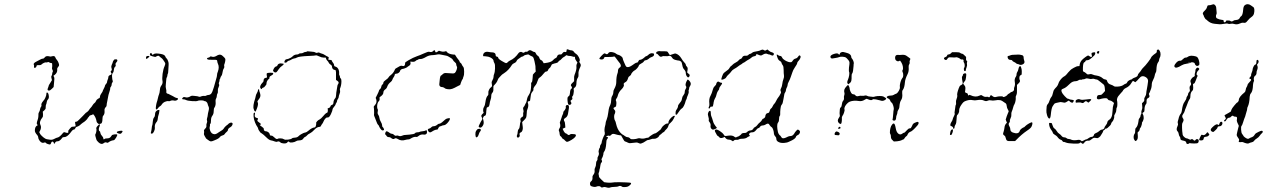

<svg xmlns="http://www.w3.org/2000/svg" viewBox="-20 -682 6071 920"><path d="M546 -53Q552 -55 559 -55.5Q566 -56 567 -54Q568 -52 565.5 -48.5Q563 -45 560 -42Q554 -39 542 -45Q539 -46 540 -49Q541 -52 546 -53ZM528 -397Q532 -398 537 -398Q542 -397 542.5 -393Q543 -389 537.5 -383Q532 -377 534 -371.5Q536 -366 531 -361.5Q526 -357 525.5 -347Q525 -337 520.5 -332.5Q516 -328 517 -313.5Q518 -299 520 -295Q522 -291 518.5 -287Q515 -283 515 -277Q515 -271 511 -266Q507 -261 508 -258.5Q509 -256 504 -241Q499 -226 498 -218Q497 -210 494 -197Q491 -184 491 -178.5Q491 -173 488 -170Q479 -162 481 -150Q482 -136 475 -128Q471 -124 471 -113Q471 -89 461 -89Q453 -89 458 -84Q460 -81 456 -74Q453 -67 453.5 -60.5Q454 -54 458 -53Q460 -52 461 -45Q462 -38 468.5 -31Q475 -24 475 -20Q475 -11 481 -16Q484 -19 494 -19Q504 -19 509.5 -25Q515 -31 515 -32Q515 -36 527.5 -38Q540 -40 542 -36Q543 -34 536 -22Q529 -10 524 -10Q510 -8 500 0Q496 3 493 2Q485 -3 477 4Q466 13 452 0Q443 -8 441.5 -14.5Q440 -21 437.5 -28.5Q435 -36 437.5 -39.5Q440 -43 441.5 -52Q443 -61 442 -64Q439 -69 447 -78L455 -86L449 -91Q443 -95 442 -104Q439 -119 430 -131Q427 -136 424 -133.5Q421 -131 415 -130Q409 -129 407 -124.5Q405 -120 403.5 -120Q402 -120 400 -115Q398 -111 390.5 -104Q383 -97 377 -94Q372 -91 368 -87Q360 -78 347 -74Q344 -74 341 -67.5Q338 -61 333.5 -61Q329 -61 323 -53Q307 -31 296 -27Q293 -25 286.5 -25Q280 -25 278 -21.5Q276 -18 269.5 -11.5Q263 -5 256 -5Q246 -5 243 4Q242 7 240 6.5Q238 6 238 3.5Q238 1 235 -2Q232 -5 229 -3Q226 -1 225 3Q223 9 220.5 10Q218 11 212 9Q203 7 200 3Q197 -1 192 1Q182 6 172 -5Q163 -16 163 -25Q163 -28 159 -34Q147 -47 147 -56Q147 -74 157 -80L161 -82L158 -86Q155 -89 157 -97Q164 -115 164 -128Q163 -138 167 -144.5Q171 -151 172 -158.5Q173 -166 176.5 -170Q180 -174 178.5 -179Q177 -184 182 -191.5Q187 -199 190 -202Q193 -204 197.5 -214.5Q202 -225 202 -230Q202 -244 210 -236Q213 -232 214 -221.5Q215 -211 210 -206Q205 -201 204 -193Q203 -185 201 -181.5Q199 -178 199 -169Q199 -162 198 -160Q197 -158 192 -153L185 -147L186 -135Q187 -123 183 -119Q166 -98 174 -83Q180 -70 171 -54L168 -49L173 -39Q179 -31 188.5 -23.5Q198 -16 204 -15Q210 -14 220 -12.5Q230 -11 240 -16.5Q250 -22 256 -23Q266 -25 282 -45Q286 -50 291 -48Q304 -43 307 -47Q309 -49 307 -52Q305 -55 315 -66Q320 -72 322.5 -73.5Q325 -75 331 -75Q341 -76 342 -77Q343 -78 341 -87Q339 -95 340 -97Q341 -99 346 -99Q350 -99 358 -107.5Q366 -116 377.5 -127Q389 -138 389 -139Q389 -140 396 -144.5Q403 -149 406.5 -155Q410 -161 414.5 -165.5Q419 -170 423.5 -177.5Q428 -185 433 -188.5Q438 -192 440 -198Q442 -204 450 -209Q457 -212 458 -213.5Q459 -215 459 -219Q459 -225 465.5 -234Q472 -243 472 -245Q472 -247 477.5 -257.5Q483 -268 483 -271Q483 -274 488 -279.5Q493 -285 493 -289Q493 -293 496 -300Q499 -307 499 -311Q499 -319 507 -322Q519 -326 513 -332Q511 -335 510.5 -338.5Q510 -342 513 -343Q518 -345 514 -357Q512 -365 516 -373Q520 -381 520 -383Q520 -385 521.5 -388Q523 -391 525 -393.5Q527 -396 528 -397ZM228 -412Q243 -417 246 -405Q248 -400 252.5 -395Q257 -390 260.5 -381Q264 -372 263 -368.5Q262 -365 257.5 -360Q253 -355 254 -349Q256 -335 243 -324L236 -319L239 -313Q242 -308 239 -286L237 -265L228 -256Q220 -248 215 -248Q204 -248 210 -261Q213 -268 213 -270.5Q213 -273 221 -285L229 -298L227 -306Q224 -314 227 -318.5Q230 -323 230 -328Q230 -333 232.5 -337.5Q235 -342 231.5 -347Q228 -352 229.5 -358.5Q231 -365 230 -373Q230 -378 229 -379Q228 -380 224 -380Q218 -381 215.5 -383.5Q213 -386 208 -384Q203 -382 201 -383Q198 -384 191 -381Q184 -378 180 -374Q175 -369 166 -370Q159 -370 157.5 -369.5Q156 -369 155 -366Q155 -362 151.5 -359Q148 -356 145 -357Q142 -358 143 -363.5Q144 -369 142 -372.5Q140 -376 144 -380Q148 -384 154.5 -387Q161 -390 170.5 -395.5Q180 -401 185 -401Q190 -401 194.5 -407Q199 -413 206.5 -413Q214 -413 218 -411.5Q222 -410 228 -412Z M739 -155H744L743 -146Q742 -137 739.5 -130.5Q737 -124 736 -113Q735 -102 729 -96Q720 -85 722 -70Q723 -64 718.5 -53.5Q714 -43 709 -42Q704 -41 703 -43Q702 -45 704 -51Q706 -58 707 -68.5Q708 -79 709.5 -81.5Q711 -84 712 -98.5Q713 -113 718 -119Q723 -125 723 -134.5Q723 -144 728.5 -149.5Q734 -155 739 -155ZM682 -412Q684 -414 690 -414Q696 -414 696 -412Q696 -410 690 -405Q684 -400 682 -400Q678 -400 680 -409Q681 -411 682 -412ZM1027 -419Q1038 -423 1048 -413Q1057 -405 1059 -401Q1061 -397 1059 -388Q1057 -378 1055 -374Q1053 -370 1054.5 -365Q1056 -360 1053 -355Q1048 -349 1045 -329Q1044 -322 1040.5 -318Q1037 -314 1036 -309Q1035 -304 1033.5 -303Q1032 -302 1032 -297Q1032 -292 1029.5 -287.5Q1027 -283 1029.5 -278Q1032 -273 1027.5 -264.5Q1023 -256 1024 -247Q1025 -238 1022 -233.5Q1019 -229 1019 -222.5Q1019 -216 1015.5 -210Q1012 -204 1013 -196Q1015 -178 1008 -167Q1004 -163 1004 -149.5Q1004 -136 997.5 -127.5Q991 -119 991 -105.5Q991 -92 988 -89Q985 -86 986 -84Q987 -82 985 -74.5Q983 -67 987 -56Q993 -40 1007 -39Q1015 -38 1028 -48Q1034 -52 1041.5 -56.5Q1049 -61 1052 -66Q1054 -70 1060.5 -76.5Q1067 -83 1068 -83Q1070 -83 1075 -89Q1081 -94 1086.5 -94.5Q1092 -95 1094 -91.5Q1096 -88 1092.5 -81.5Q1089 -75 1083 -72Q1072 -66 1072 -58Q1072 -55 1065.5 -49.5Q1059 -44 1056.5 -39.5Q1054 -35 1046 -33Q1038 -31 1034 -26Q1030 -18 1006 -9Q995 -4 990 -4.5Q985 -5 976 -12Q966 -19 966 -20.5Q966 -22 961 -29.5Q956 -37 957.5 -43.5Q959 -50 957.5 -54.5Q956 -59 963 -65.5Q970 -72 969 -79Q968 -86 971 -92.5Q974 -99 972 -104Q970 -109 972.5 -116.5Q975 -124 975.5 -131Q976 -138 979.5 -151Q983 -164 979.5 -171Q976 -178 975 -184Q974 -189 970 -193Q966 -197 963 -197Q960 -197 957 -199Q955 -201 943 -201Q931 -201 928 -199Q923 -196 900.5 -197.5Q878 -199 871 -203Q865 -206 859 -206Q848 -206 856 -214Q860 -219 868 -216Q880 -212 895 -222Q899 -224 906.5 -223Q914 -222 920.5 -221.5Q927 -221 932 -219Q937 -217 941 -219Q952 -224 963 -222Q965 -222 969.5 -224.5Q974 -227 979.5 -227Q985 -227 991 -232Q998 -240 1005 -265Q1010 -285 1015 -300.5Q1020 -316 1020 -323Q1020 -330 1024 -339Q1032 -361 1024 -377Q1021 -384 1021 -388.5Q1021 -393 1018 -394.5Q1015 -396 996.5 -395.5Q978 -395 974 -398Q970 -401 973 -403.5Q976 -406 979.5 -406Q983 -406 985.5 -409.5Q988 -413 994 -411Q1003 -407 1015 -413Q1023 -418 1027 -419ZM699 -424Q701 -429 703.5 -428.5Q706 -428 707.5 -424Q709 -420 710.5 -419.5Q712 -419 717 -423Q724 -428 748 -424Q768 -421 772 -412Q773 -407 777.5 -403Q782 -399 785.5 -389.5Q789 -380 788 -371Q787 -362 786.5 -346.5Q786 -331 784 -328Q782 -325 782 -320.5Q782 -316 779.5 -312Q777 -308 776.5 -298.5Q776 -289 774.5 -277Q773 -265 775.5 -256.5Q778 -248 777 -243Q776 -240 778 -236.5Q780 -233 784 -233Q786 -233 795 -228Q804 -223 808 -221.5Q812 -220 815 -217.5Q818 -215 825 -213Q838 -211 830.5 -204Q823 -197 809 -201Q804 -202 797 -199Q790 -196 789 -197Q786 -199 777 -196.5Q768 -194 763 -190Q757 -185 754.5 -180.5Q752 -176 747.5 -173.5Q743 -171 738 -165Q730 -153 727 -160Q726 -163 727.5 -174Q729 -185 731 -191Q734 -199 736.5 -211Q739 -223 742 -230Q745 -237 746 -250Q747 -263 750 -267Q753 -271 756.5 -277.5Q760 -284 759 -292Q756 -305 759 -328Q762 -351 769 -366Q772 -374 772 -377Q772 -380 768 -386Q763 -393 760.5 -397Q758 -401 751.5 -405.5Q745 -410 743 -413Q739 -417 730 -412L724 -409L711 -412Q701 -415 699 -417Q697 -419 699 -424Z M1217 -253Q1219 -255 1220.5 -254Q1222 -253 1222 -250Q1222 -246 1224 -241.5Q1226 -237 1227.5 -228.5Q1229 -220 1223.5 -211Q1218 -202 1215 -199Q1212 -196 1215 -191Q1219 -183 1211 -162Q1206 -147 1203 -147Q1202 -147 1201 -149Q1198 -151 1196 -159Q1190 -173 1203 -211Q1206 -221 1206 -224Q1206 -227 1211 -236Q1216 -245 1216 -248.5Q1216 -252 1217 -253ZM1289 -331Q1291 -326 1280 -320Q1270 -315 1271 -309Q1272 -306 1269 -304Q1265 -302 1261 -295.5Q1257 -289 1257 -283Q1257 -277 1255.5 -276Q1254 -275 1250 -269Q1246 -263 1241 -262Q1236 -261 1235 -257Q1234 -253 1230 -257Q1222 -264 1232 -279Q1238 -287 1240.5 -289Q1243 -291 1243 -296Q1243 -307 1253 -309Q1258 -309 1259 -311Q1260 -313 1258 -322Q1257 -329 1259 -331Q1261 -333 1274.5 -333.5Q1288 -334 1289 -331ZM1336 -377Q1343 -377 1336 -370L1331 -366Q1324 -362 1316 -351Q1308 -339 1305 -336.5Q1302 -334 1297 -335Q1292 -337 1289.5 -341Q1287 -345 1291 -351Q1296 -362 1304 -364Q1308 -364 1309.5 -369Q1311 -374 1316.5 -376.5Q1322 -379 1327.5 -378Q1333 -377 1336 -377ZM1560 -395Q1571 -395 1571 -389Q1571 -387 1576 -381Q1581 -375 1581 -369.5Q1581 -364 1587 -363Q1598 -360 1603 -347Q1606 -337 1605 -330.5Q1604 -324 1606.5 -321Q1609 -318 1609 -313.5Q1609 -309 1612.5 -306Q1616 -303 1616 -293Q1616 -273 1609 -257Q1608 -253 1609.5 -247.5Q1611 -242 1607 -232Q1603 -222 1603 -217.5Q1603 -213 1599 -207.5Q1595 -202 1595 -198Q1595 -194 1591.5 -189Q1588 -184 1588 -181.5Q1588 -179 1581 -170.5Q1574 -162 1574 -160Q1574 -157 1571.5 -149.5Q1569 -142 1565.5 -135Q1562 -128 1560 -125Q1554 -118 1549 -119Q1544 -120 1538.5 -113.5Q1533 -107 1530 -99.5Q1527 -92 1523.5 -88Q1520 -84 1518 -79Q1516 -74 1510 -74Q1498 -73 1487 -61Q1475 -48 1465 -43Q1456 -39 1451.5 -33.5Q1447 -28 1442 -26Q1437 -24 1434 -19Q1429 -9 1411 -9Q1404 -9 1398 -5Q1392 -1 1381 0.5Q1370 2 1367 -1Q1361 -7 1358 -1Q1353 7 1337 5Q1327 4 1323 0Q1317 -7 1308 -3Q1304 -1 1295.5 -4.5Q1287 -8 1278 -9.5Q1269 -11 1255.5 -24.5Q1242 -38 1234.5 -42.5Q1227 -47 1227 -48Q1227 -49 1222.5 -54.5Q1218 -60 1217 -65.5Q1216 -71 1212 -76Q1208 -81 1202 -95.5Q1196 -110 1195 -124.5Q1194 -139 1197 -141Q1202 -144 1202 -139Q1202 -136 1201 -132Q1198 -120 1210 -117Q1219 -116 1215 -109Q1212 -105 1213.5 -102.5Q1215 -100 1222 -95Q1236 -85 1228 -85Q1219 -85 1236 -74Q1237 -73 1238 -72Q1245 -68 1244 -62Q1244 -60 1245 -58.5Q1246 -57 1247 -55.5Q1248 -54 1250 -53.5Q1252 -53 1254 -53Q1259 -53 1265 -49Q1271 -45 1272 -40Q1273 -35 1274.5 -33.5Q1276 -32 1281 -32Q1286 -32 1294 -24Q1302 -16 1306.5 -16Q1311 -16 1312 -17.5Q1313 -19 1323.5 -19Q1334 -19 1340 -15Q1346 -11 1360.5 -13Q1375 -15 1378.5 -18.5Q1382 -22 1393 -22.5Q1404 -23 1410 -29Q1416 -35 1422.5 -38.5Q1429 -42 1433 -44Q1437 -46 1443 -47Q1449 -48 1457 -55Q1472 -68 1484 -71Q1487 -71 1488.5 -71.5Q1490 -72 1491 -73.5Q1492 -75 1492.5 -76Q1493 -77 1494 -81Q1496 -89 1495 -92Q1494 -95 1499.5 -101Q1505 -107 1512 -110Q1518 -113 1528.5 -125.5Q1539 -138 1543 -140Q1549 -142 1550 -145Q1551 -148 1551 -154L1550 -163L1554 -164Q1562 -166 1564 -174Q1565 -178 1570 -179Q1578 -181 1578 -193Q1579 -203 1586 -211Q1590 -215 1590.5 -227Q1591 -239 1593 -248Q1595 -257 1596 -266.5Q1597 -276 1600 -279Q1607 -288 1596 -295L1590 -299V-312Q1590 -325 1590 -336Q1589 -344 1588.5 -345Q1588 -346 1584 -347Q1579 -347 1575 -351.5Q1571 -356 1571 -361Q1571 -369 1563 -373Q1558 -376 1555 -382Q1552 -388 1549 -390.5Q1546 -393 1543 -399L1541 -406H1531Q1521 -406 1509 -412Q1497 -418 1492.5 -416.5Q1488 -415 1461 -414Q1412 -412 1402 -406Q1398 -403 1390.5 -402Q1383 -401 1376 -396.5Q1369 -392 1363.5 -391Q1358 -390 1357 -387Q1356 -384 1351 -382.5Q1346 -381 1344 -382Q1341 -385 1344.5 -391.5Q1348 -398 1353 -398Q1356 -398 1361.5 -400Q1367 -402 1372.5 -405Q1378 -408 1381 -411Q1390 -421 1404 -421Q1409 -421 1412 -424Q1415 -427 1421.5 -426.5Q1428 -426 1433.5 -429.5Q1439 -433 1443.5 -433Q1448 -433 1450.5 -435Q1453 -437 1456.5 -436Q1460 -435 1473 -434.5Q1486 -434 1491 -430.5Q1496 -427 1501.5 -429.5Q1507 -432 1512 -429Q1517 -426 1522.5 -425Q1528 -424 1538 -417.5Q1548 -411 1549.5 -411Q1551 -411 1554 -408Q1557 -405 1555 -403Q1553 -401 1553 -398Q1553 -395 1560 -395Z M2018 -56Q2022 -59 2023.5 -58Q2025 -57 2026 -51Q2027 -44 2022.5 -40Q2018 -36 2013 -37Q1996 -40 1985 -30Q1980 -25 1974 -26Q1963 -28 1946 -17Q1942 -14 1936.5 -14Q1931 -14 1924 -12Q1902 -5 1886 -16Q1876 -22 1871 -18Q1868 -15 1863 -16Q1858 -17 1854 -21Q1850 -25 1843 -25Q1836 -25 1832.5 -30.5Q1829 -36 1827 -37Q1824 -39 1826.5 -46Q1829 -53 1833 -53Q1837 -53 1849 -44Q1853 -41 1858 -41Q1863 -41 1868.5 -35.5Q1874 -30 1879 -32Q1884 -34 1890.5 -31Q1897 -28 1906 -31.5Q1915 -35 1917.5 -35Q1920 -35 1942.5 -37Q1965 -39 1968.5 -43.5Q1972 -48 1979.5 -48Q1987 -48 1990.5 -50Q1994 -52 2004 -53Q2014 -54 2018 -56ZM2122 -114Q2132 -117 2135 -115Q2138 -114 2134 -106.5Q2130 -99 2122.5 -91Q2115 -83 2107 -82Q2099 -81 2096 -79Q2093 -77 2090 -77Q2087 -77 2083.5 -73Q2080 -69 2079 -65Q2078 -61 2074 -61Q2064 -61 2049 -51Q2038 -43 2032 -54Q2026 -64 2037 -66Q2042 -67 2046.5 -72Q2051 -77 2056 -77Q2067 -77 2076 -85Q2080 -89 2084 -89Q2091 -89 2105 -102Q2115 -112 2122 -114ZM2055 -437Q2063 -446 2065 -437Q2066 -427 2076 -434L2083 -439L2093 -436Q2102 -433 2110 -435L2118 -437L2122 -432Q2131 -423 2149 -421L2160 -420L2169 -406Q2179 -392 2180.5 -391Q2182 -390 2182 -387Q2182 -384 2186.5 -381Q2191 -378 2193 -372.5Q2195 -367 2199.5 -362Q2204 -357 2204 -339Q2204 -321 2201.5 -316.5Q2199 -312 2199 -309Q2199 -306 2196 -302Q2193 -298 2189 -287L2185 -275L2171 -268Q2157 -260 2147 -256.5Q2137 -253 2126.5 -254.5Q2116 -256 2113 -258Q2105 -265 2096 -265Q2091 -265 2087.5 -269.5Q2084 -274 2085 -279Q2086 -284 2087 -299Q2089 -321 2095 -321Q2096 -321 2102 -327Q2108 -333 2118 -332Q2145 -330 2150.5 -330Q2156 -330 2160 -333Q2164 -337 2168 -347.5Q2172 -358 2169 -363.5Q2166 -369 2166 -374Q2166 -379 2159.5 -384Q2153 -389 2150.5 -394.5Q2148 -400 2141.5 -403.5Q2135 -407 2129 -411Q2123 -415 2114.5 -416Q2106 -417 2094.5 -420Q2083 -423 2075.5 -421Q2068 -419 2056 -418Q2037 -418 2023 -410Q2003 -398 1992 -399Q1987 -400 1985 -397.5Q1983 -395 1980 -395Q1977 -395 1971.5 -390Q1966 -385 1956 -386L1946 -387L1947 -381Q1949 -372 1939 -366Q1932 -362 1932 -361Q1932 -360 1923 -356Q1914 -352 1910 -352Q1906 -352 1901.5 -348.5Q1897 -345 1897 -342Q1897 -339 1891.5 -334Q1886 -329 1880 -329Q1871 -329 1871 -322Q1871 -319 1866.5 -312.5Q1862 -306 1860 -300Q1858 -294 1853 -290Q1840 -280 1836 -268Q1833 -259 1829 -256Q1817 -248 1817 -239Q1817 -231 1808.5 -223.5Q1800 -216 1799 -216Q1798 -216 1799 -209Q1800 -202 1795 -197Q1788 -190 1787 -173Q1787 -162 1789.5 -159Q1792 -156 1790 -147Q1788 -138 1792.5 -132Q1797 -126 1798 -117Q1799 -108 1805 -98Q1811 -88 1811 -81.5Q1811 -75 1813 -74Q1815 -73 1818 -67.5Q1821 -62 1820 -60Q1819 -57 1813.5 -57Q1808 -57 1802 -66.5Q1796 -76 1796 -78Q1796 -80 1792 -83.5Q1788 -87 1784.5 -97.5Q1781 -108 1776.5 -118Q1772 -128 1772 -131Q1773 -137 1772.5 -151Q1772 -165 1771 -168Q1770 -173 1777 -179Q1787 -191 1783 -205L1780 -213L1788 -229Q1796 -245 1796 -248Q1796 -251 1801 -255Q1806 -259 1807 -266.5Q1808 -274 1812.5 -277Q1817 -280 1817 -285.5Q1817 -291 1828 -298.5Q1839 -306 1842 -311.5Q1845 -317 1852 -322Q1864 -331 1870 -344Q1872 -348 1873 -350.5Q1874 -353 1879 -355.5Q1884 -358 1892 -363Q1901 -369 1909 -366Q1915 -364 1918 -367.5Q1921 -371 1921 -377Q1921 -382 1923 -384Q1925 -386 1937 -393Q1959 -406 1979 -413Q1989 -416 2010 -425.5Q2031 -435 2036 -434Q2048 -430 2055 -437Z M2281 -64Q2288 -60 2280 -51Q2276 -46 2274 -38Q2269 -23 2262 -24Q2259 -25 2258 -36Q2257 -47 2261.5 -55Q2266 -63 2271.5 -64Q2277 -65 2277.5 -65Q2278 -65 2281 -64ZM2699 -179Q2708 -179 2706 -164Q2705 -157 2703 -145Q2701 -123 2689 -117Q2682 -113 2682 -108Q2682 -103 2684.5 -100.5Q2687 -98 2688 -84L2689 -71L2682 -68L2676 -65L2678 -60Q2685 -44 2693 -42Q2697 -41 2699 -38Q2705 -32 2712 -38Q2714 -40 2720 -40Q2737 -40 2739 -36Q2743 -27 2719 -12Q2704 -3 2698.5 -2.5Q2693 -2 2687.5 -8.5Q2682 -15 2678.5 -16Q2675 -17 2672.5 -22Q2670 -27 2666 -29.5Q2662 -32 2661.5 -40.5Q2661 -49 2659 -53Q2655 -59 2662 -69Q2666 -76 2664.5 -84.5Q2663 -93 2662.5 -94Q2662 -95 2665.5 -103Q2669 -111 2671 -119Q2673 -127 2676 -132.5Q2679 -138 2679 -142.5Q2679 -147 2681.5 -149Q2684 -151 2686.5 -155Q2689 -159 2690.5 -162.5Q2692 -166 2691 -168Q2690 -172 2692 -175.5Q2694 -179 2699 -179ZM2696 -445Q2698 -447 2705 -444Q2711 -441 2716 -441Q2726 -441 2732 -431Q2735 -427 2741 -423.5Q2747 -420 2753 -409Q2761 -394 2757 -389Q2754 -386 2758 -381Q2766 -372 2761 -362Q2750 -340 2752 -326Q2753 -316 2749 -310Q2742 -300 2742 -282Q2742 -267 2732 -261Q2727 -257 2729 -253Q2730 -249 2729.5 -243Q2729 -237 2727.5 -230Q2726 -223 2723 -221Q2720 -217 2722 -213Q2725 -207 2718 -203Q2714 -200 2713.5 -199Q2713 -198 2715 -195Q2722 -184 2712 -180Q2705 -178 2702.5 -183Q2700 -188 2699 -204Q2699 -213 2700 -215.5Q2701 -218 2707 -223Q2710 -225 2711 -236Q2712 -254 2718 -257Q2722 -259 2720.5 -263.5Q2719 -268 2717 -270Q2712 -275 2723 -285L2731 -293V-304Q2730 -315 2733 -323Q2744 -350 2742 -363Q2741 -370 2744 -376L2747 -382L2741 -391Q2735 -399 2735 -405Q2736 -408 2735.5 -409Q2735 -410 2733 -410Q2729 -409 2722.5 -411.5Q2716 -414 2708.5 -414Q2701 -414 2697.5 -416.5Q2694 -419 2691 -415.5Q2688 -412 2682 -409Q2676 -406 2671 -400Q2666 -394 2661.5 -392Q2657 -390 2656 -387Q2654 -381 2637 -378Q2631 -376 2628 -375Q2625 -374 2623.5 -372Q2622 -370 2620 -365Q2617 -358 2613 -355.5Q2609 -353 2607 -348Q2604 -339 2596 -339Q2593 -339 2588 -333Q2575 -316 2564 -309Q2560 -307 2555.5 -293Q2551 -279 2547 -275Q2534 -260 2536 -253Q2537 -249 2531 -242.5Q2525 -236 2524 -228Q2521 -204 2520 -200.5Q2519 -197 2515 -197Q2506 -197 2510 -187Q2514 -175 2507 -158Q2504 -153 2504 -140Q2503 -125 2501.5 -120Q2500 -115 2492 -107L2482 -97L2483 -89Q2484 -81 2485 -73Q2486 -65 2483.5 -57.5Q2481 -50 2476 -48Q2467 -44 2470 -36Q2472 -30 2467.5 -25.5Q2463 -21 2460 -23Q2454 -27 2458 -36Q2460 -39 2460.5 -49Q2461 -59 2465.5 -63.5Q2470 -68 2471 -81.5Q2472 -95 2474 -97.5Q2476 -100 2474 -106Q2471 -115 2481 -121Q2486 -124 2486.5 -125.5Q2487 -127 2487 -133Q2486 -141 2488 -144.5Q2490 -148 2487.5 -156.5Q2485 -165 2489.5 -170Q2494 -175 2494 -176.5Q2494 -178 2498 -185Q2503 -191 2506 -210Q2507 -217 2514.5 -228Q2522 -239 2524 -258Q2526 -277 2525 -281Q2524 -285 2527.5 -287.5Q2531 -290 2532 -307Q2533 -324 2533.5 -324.5Q2534 -325 2540 -332L2547 -339L2546 -353Q2546 -366 2545 -369Q2544 -372 2541 -389Q2539 -398 2537 -403Q2535 -408 2532.5 -410Q2530 -412 2525.5 -413.5Q2521 -415 2516.5 -418.5Q2512 -422 2509 -421Q2506 -420 2499.5 -419Q2493 -418 2489.5 -414.5Q2486 -411 2483 -411Q2480 -411 2476 -408Q2457 -396 2456 -391Q2453 -383 2443 -379Q2436 -376 2433 -371Q2417 -345 2395 -331Q2384 -324 2382.5 -321.5Q2381 -319 2374 -312.5Q2367 -306 2365 -299Q2361 -287 2350 -276Q2345 -271 2344.5 -269Q2344 -267 2344 -257Q2345 -244 2339.5 -238Q2334 -232 2334 -222.5Q2334 -213 2330.5 -203.5Q2327 -194 2326 -184Q2324 -168 2315 -168Q2311 -168 2310 -149Q2310 -128 2303 -127Q2299 -127 2296 -121Q2293 -115 2294.5 -112Q2296 -109 2297.5 -98.5Q2299 -88 2293 -79Q2287 -70 2281.5 -70.5Q2276 -71 2274 -74Q2272 -77 2283 -97Q2290 -108 2291 -111.5Q2292 -115 2289 -119Q2285 -125 2287 -129.5Q2289 -134 2294 -138Q2299 -142 2297 -144Q2295 -146 2295 -155Q2295 -164 2299.5 -170.5Q2304 -177 2306 -193Q2309 -217 2318 -225Q2321 -228 2320 -236Q2319 -244 2323.5 -252.5Q2328 -261 2333 -264Q2338 -267 2337.5 -273Q2337 -279 2336 -284.5Q2335 -290 2340 -298.5Q2345 -307 2345 -314.5Q2345 -322 2348 -328Q2351 -334 2352 -353.5Q2353 -373 2349 -379.5Q2345 -386 2345 -390Q2345 -399 2329 -407Q2321 -411 2308 -412L2295 -413V-419Q2295 -424 2300 -429Q2308 -436 2322 -433Q2333 -431 2340 -431Q2354 -430 2355 -419Q2355 -415 2355.5 -414Q2356 -413 2357 -412Q2358 -411 2361 -411Q2367 -409 2367 -406Q2367 -400 2384 -390Q2401 -380 2404.5 -379.5Q2408 -379 2413 -384Q2417 -389 2424 -392Q2447 -402 2465 -428Q2468 -432 2473.5 -433Q2479 -434 2483 -431Q2489 -427 2494 -432Q2497 -435 2502 -434Q2507 -433 2511 -438Q2518 -445 2529 -438Q2536 -433 2540.5 -433Q2545 -433 2548 -425.5Q2551 -418 2556.5 -415Q2562 -412 2564 -406Q2567 -395 2575 -393Q2578 -392 2582 -385L2585 -379L2593 -380Q2618 -383 2627 -391Q2637 -402 2643 -404Q2648 -406 2650 -413Q2653 -422 2665 -421Q2671 -420 2675 -427Q2681 -435 2687 -433Q2695 -430 2695 -441Q2695 -444 2696 -445Z M3269 -291Q3274 -301 3275.5 -301Q3277 -301 3284 -294Q3295 -281 3286 -269Q3282 -263 3282 -258Q3282 -253 3280.5 -252Q3279 -251 3280 -244Q3281 -237 3276 -226Q3271 -215 3271 -212Q3271 -209 3268 -204Q3265 -199 3264 -193Q3262 -185 3257 -175Q3252 -165 3248 -163Q3240 -159 3224 -134Q3217 -128 3217 -139Q3217 -150 3220 -154Q3229 -166 3229 -175Q3229 -179 3243 -196Q3247 -201 3248 -210Q3249 -219 3255 -226Q3261 -233 3261 -241Q3261 -249 3265 -255Q3271 -264 3267 -269Q3262 -275 3269 -291ZM2901 -432Q2906 -434 2917 -431.5Q2928 -429 2933 -424Q2938 -420 2944 -419Q2951 -417 2957.5 -411.5Q2964 -406 2964 -402Q2964 -398 2969.5 -385.5Q2975 -373 2977.5 -367.5Q2980 -362 2984 -361Q2993 -358 3009 -369Q3015 -373 3022 -378Q3028 -382 3032 -382Q3036 -382 3039 -388.5Q3042 -395 3044 -395Q3055 -395 3068 -407Q3074 -413 3077 -413Q3080 -413 3087.5 -420Q3095 -427 3104 -427Q3109 -426 3110.5 -426Q3112 -426 3113 -425Q3114 -424 3114 -422Q3115 -413 3103 -409Q3097 -407 3094 -405Q3081 -393 3072 -393Q3068 -393 3065.5 -388Q3063 -383 3053 -378Q3043 -373 3041 -368Q3041 -366 3039.5 -364Q3038 -362 3036.5 -359.5Q3035 -357 3032.5 -354.5Q3030 -352 3028 -350Q3026 -348 3024 -346.5Q3022 -345 3020.5 -344.5Q3019 -344 3016 -341.5Q3013 -339 3010.5 -336Q3008 -333 3006 -330Q3004 -327 3004 -325Q3004 -323 2997.5 -318Q2991 -313 2991 -311.5Q2991 -310 2987 -300.5Q2983 -291 2976 -288Q2966 -282 2969 -277Q2971 -274 2968 -267.5Q2965 -261 2960 -256Q2944 -241 2940 -223Q2939 -217 2934 -210Q2929 -203 2932 -198Q2934 -195 2933.5 -185.5Q2933 -176 2932 -173Q2930 -170 2925 -168Q2915 -165 2924 -156Q2929 -151 2928 -144.5Q2927 -138 2924 -133Q2922 -127 2923 -117.5Q2924 -108 2927 -104Q2930 -100 2932 -89Q2938 -62 2952 -47Q2962 -37 2963.5 -37Q2965 -37 2973 -31Q2981 -25 2985 -25Q2994 -25 3001 -17Q3004 -14 3016.5 -15Q3029 -16 3035.5 -18.5Q3042 -21 3048 -19Q3061 -16 3073 -20Q3079 -22 3083.5 -22Q3088 -22 3094 -29Q3099 -33 3107.5 -38Q3116 -43 3120 -43Q3122 -43 3132 -50.5Q3142 -58 3146 -62Q3149 -66 3151 -70.5Q3153 -75 3162 -82.5Q3171 -90 3177 -90Q3181 -90 3182 -90.5Q3183 -91 3183 -95Q3183 -105 3197 -119Q3207 -128 3211 -127L3214 -126L3208 -113Q3202 -101 3193.5 -94Q3185 -87 3184 -83Q3181 -70 3172 -62Q3164 -54 3164 -52.5Q3164 -51 3159 -48.5Q3154 -46 3150.5 -42Q3147 -38 3143.5 -36.5Q3140 -35 3138 -30Q3136 -25 3127.5 -20.5Q3119 -16 3113 -17Q3107 -18 3098 -14.5Q3089 -11 3085 -11Q3081 -11 3076 -7Q3062 3 3051 6Q3047 7 3040 3.5Q3033 0 3027.5 1Q3022 2 3013.5 2.5Q3005 3 3000 4Q2995 5 2987.5 1Q2980 -3 2975.5 -4Q2971 -5 2964 -19L2956 -33L2949 -34Q2941 -35 2931 -38Q2916 -43 2911 -38Q2902 -28 2898 -32Q2895 -33 2889 -30.5Q2883 -28 2885.5 -26.5Q2888 -25 2891 -25Q2897 -25 2889 -15Q2885 -10 2885 4Q2883 35 2874 46Q2871 49 2871 58Q2869 69 2863 79Q2861 82 2863 85Q2867 91 2862 97Q2858 100 2856.5 112.5Q2855 125 2853.5 128Q2852 131 2852 135Q2852 139 2849.5 144.5Q2847 150 2848.5 154.5Q2850 159 2850 163.5Q2850 168 2862 179L2875 191L2890 193Q2905 194 2911 193Q2920 191 2947 191Q2958 191 2979 192Q3000 193 3002 194Q3004 196 3004 198Q3004 200 2998.5 205Q2993 210 2988 212Q2983 214 2973 214.5Q2963 215 2960 212Q2952 206 2943 211Q2940 213 2924.5 213.5Q2909 214 2905 216Q2897 220 2883 215Q2876 213 2870 215Q2862 219 2857 212Q2855 210 2848.5 210Q2842 210 2837 212.5Q2832 215 2823 213Q2813 211 2810 208Q2807 205 2807 198Q2807 191 2811 188Q2820 182 2819 169Q2818 162 2822 157Q2831 147 2829 134Q2828 128 2832 120.5Q2836 113 2836 103Q2836 93 2840 88.5Q2844 84 2843 79Q2842 74 2845 69Q2852 57 2849 49Q2847 45 2849.5 36Q2852 27 2853.5 26.5Q2855 26 2855 20.5Q2855 15 2859 10Q2863 5 2863 1Q2863 -4 2867.5 -16Q2872 -28 2875 -33Q2879 -38 2878 -46Q2874 -60 2880 -81Q2882 -88 2882 -92.5Q2882 -97 2887 -109.5Q2892 -122 2894.5 -142Q2897 -162 2899.5 -168.5Q2902 -175 2905 -181.5Q2908 -188 2908.5 -201.5Q2909 -215 2912 -220Q2919 -230 2919 -242Q2919 -248 2923 -255Q2933 -273 2933 -288Q2933 -315 2939 -331Q2941 -336 2941 -341Q2941 -353 2949 -358Q2963 -366 2943 -388Q2934 -399 2929.5 -406Q2925 -413 2921.5 -411Q2918 -409 2897 -409H2877L2874 -403Q2871 -397 2863 -397Q2852 -397 2852 -403Q2852 -404 2861.5 -414Q2871 -424 2875 -426Q2877 -427 2881 -425Q2889 -419 2894 -426Q2897 -431 2901 -432ZM3133 -436Q3139 -438 3140.5 -437Q3142 -436 3159.5 -436.5Q3177 -437 3179.5 -433Q3182 -429 3186 -423L3190 -418L3202 -422Q3214 -427 3219 -425Q3234 -420 3245 -402Q3251 -391 3258.5 -383.5Q3266 -376 3266 -372Q3266 -368 3271 -363Q3276 -358 3275 -349.5Q3274 -341 3273 -337Q3272 -333 3279 -329Q3289 -323 3282 -314Q3278 -309 3274 -313Q3266 -321 3266 -333Q3266 -341 3256 -352Q3251 -357 3247 -380Q3246 -386 3240.5 -389Q3235 -392 3231 -392Q3227 -392 3216 -395Q3205 -398 3201 -405Q3194 -417 3185 -414Q3179 -412 3168 -413Q3157 -414 3153 -412Q3145 -406 3136 -417Q3131 -424 3127.5 -424Q3124 -424 3124 -428Q3124 -434 3133 -436Z M3376 -147Q3380 -153 3384 -150Q3386 -149 3386 -139.5Q3386 -130 3389 -123.5Q3392 -117 3395.5 -104.5Q3399 -92 3401.5 -88.5Q3404 -85 3407.5 -79.5Q3411 -74 3413 -73Q3418 -69 3407 -64Q3395 -58 3390 -64Q3383 -70 3385 -81Q3386 -89 3379 -98Q3375 -102 3376 -107Q3378 -111 3373 -128Q3370 -137 3376 -147ZM3415 -287Q3420 -294 3427 -289Q3430 -286 3434 -286Q3445 -286 3436 -275Q3426 -263 3426 -256Q3426 -253 3421 -247Q3415 -239 3411 -221Q3410 -217 3405.5 -209.5Q3401 -202 3399 -189Q3399 -188 3399 -187Q3397 -175 3396 -173Q3395 -171 3390 -171Q3389 -171 3389 -171Q3383 -171 3383 -168Q3383 -165 3380.5 -163Q3378 -161 3376 -163Q3374 -165 3377 -170.5Q3380 -176 3379 -185Q3376 -209 3385 -224Q3390 -232 3397 -257Q3399 -264 3405.5 -270Q3412 -276 3412 -279.5Q3412 -283 3415 -287ZM3741 -393Q3760 -382 3771 -384Q3775 -385 3779 -392Q3784 -400 3794 -402Q3799 -403 3804 -410Q3810 -420 3814 -415Q3818 -412 3815 -404Q3812 -396 3805 -389Q3800 -384 3800 -380Q3800 -375 3788 -358Q3780 -346 3777 -336Q3773 -326 3769 -313Q3765 -301 3759.5 -291Q3754 -281 3754 -275.5Q3754 -270 3750 -262.5Q3746 -255 3746 -250Q3746 -245 3742 -239Q3738 -233 3738 -229Q3738 -225 3735 -212Q3732 -199 3731 -192Q3730 -185 3725.5 -180Q3721 -175 3719.5 -159Q3718 -143 3718.5 -136Q3719 -129 3716 -126Q3713 -123 3713 -112Q3713 -101 3709 -96Q3702 -89 3705 -64Q3707 -47 3711.5 -40Q3716 -33 3717.5 -33Q3719 -33 3722.5 -27Q3726 -21 3729 -20Q3736 -17 3755 -27Q3761 -30 3767 -30Q3778 -30 3785 -41Q3790 -50 3796 -56Q3800 -61 3803 -61Q3806 -61 3811 -56Q3815 -52 3812 -44.5Q3809 -37 3801 -34Q3794 -30 3794 -26Q3791 -16 3763 -4Q3755 0 3750 1Q3745 2 3736 3Q3719 4 3708 -3Q3700 -8 3700 -16Q3700 -23 3696 -27Q3688 -35 3688 -46Q3688 -50 3685 -60Q3682 -70 3677 -73Q3672 -76 3668.5 -81.5Q3665 -87 3664 -88Q3658 -92 3648 -85Q3641 -81 3636 -81Q3625 -81 3620 -72Q3618 -69 3613.5 -68Q3609 -67 3604 -60Q3595 -48 3585 -48Q3573 -48 3570 -41Q3568 -38 3570 -36Q3576 -31 3570 -29Q3567 -28 3562 -25Q3554 -17 3533 -17Q3525 -17 3520.5 -14Q3516 -11 3508.5 -12Q3501 -13 3497 -9Q3493 -5 3492 -5Q3491 -5 3485.5 -9Q3480 -13 3472 -13Q3464 -13 3458 -19L3452 -26L3446 -23Q3432 -17 3426 -25Q3422 -30 3419 -31Q3416 -32 3414 -37Q3412 -42 3408 -48Q3402 -58 3409 -61Q3415 -63 3428.5 -54.5Q3442 -46 3448 -37Q3451 -31 3454 -30.5Q3457 -30 3470 -32Q3490 -35 3500 -26Q3505 -22 3508.5 -24.5Q3512 -27 3514.5 -27Q3517 -27 3524 -32Q3531 -37 3532 -39Q3534 -45 3550 -45Q3555 -45 3558 -48Q3567 -57 3576 -57Q3580 -57 3584.5 -60Q3589 -63 3590 -66Q3591 -70 3597.5 -73Q3604 -76 3609 -83Q3614 -90 3621 -95.5Q3628 -101 3631 -107Q3634 -113 3636 -113Q3639 -113 3643 -117Q3647 -121 3647 -124Q3647 -128 3649.5 -133.5Q3652 -139 3658 -140Q3663 -141 3664.5 -142.5Q3666 -144 3668 -150Q3670 -159 3674.5 -162Q3679 -165 3682.5 -173Q3686 -181 3690 -184.5Q3694 -188 3699 -198.5Q3704 -209 3710 -216.5Q3716 -224 3716 -225.5Q3716 -227 3720 -233Q3724 -239 3721 -245Q3718 -251 3722.5 -259Q3727 -267 3728.5 -280Q3730 -293 3734 -303Q3738 -313 3736.5 -321Q3735 -329 3735 -346.5Q3735 -364 3730.5 -369.5Q3726 -375 3725 -380.5Q3724 -386 3718.5 -389Q3713 -392 3710 -396Q3707 -400 3704 -409.5Q3701 -419 3702 -420.5Q3703 -422 3708 -418Q3713 -414 3718.5 -414Q3724 -414 3727.5 -406.5Q3731 -399 3741 -393ZM3677 -432Q3684 -430 3686.5 -427.5Q3689 -425 3688 -422Q3686 -412 3674 -418Q3669 -421 3665.5 -421Q3662 -421 3658 -423Q3649 -428 3637 -421Q3629 -416 3626 -416Q3621 -416 3608 -422Q3605 -424 3604.5 -423.5Q3604 -423 3604 -420Q3604 -414 3592 -412Q3586 -411 3580 -405.5Q3574 -400 3567 -396.5Q3560 -393 3552 -387Q3544 -381 3542 -381Q3540 -381 3538 -378.5Q3536 -376 3529.5 -372.5Q3523 -369 3515.5 -363Q3508 -357 3498.5 -352Q3489 -347 3484 -339.5Q3479 -332 3471 -325Q3463 -318 3460 -312Q3457 -306 3448 -302.5Q3439 -299 3437 -300.5Q3435 -302 3440 -316Q3445 -330 3448.5 -332.5Q3452 -335 3458 -340Q3464 -345 3468 -347.5Q3472 -350 3475.5 -356.5Q3479 -363 3483 -365.5Q3487 -368 3491 -372.5Q3495 -377 3505.5 -382.5Q3516 -388 3519.5 -393Q3523 -398 3528.5 -399.5Q3534 -401 3536 -406Q3540 -416 3553 -415Q3561 -414 3566 -419Q3571 -424 3574.5 -424Q3578 -424 3583 -428.5Q3588 -433 3595 -434Q3618 -438 3622 -440Q3626 -443 3630.5 -443.5Q3635 -444 3635.5 -444.5Q3636 -445 3641 -441.5Q3646 -438 3651 -441.5Q3656 -445 3657 -445Q3658 -445 3664.5 -439Q3671 -433 3677 -432Z M3990 -52Q4008 -47 4002 -36Q4000 -33 3994 -34Q3988 -35 3983.5 -35Q3979 -35 3979 -39.5Q3979 -44 3982.5 -48.5Q3986 -53 3990 -52ZM3998 -71Q4003 -77 4006 -73Q4009 -70 4007 -67.5Q4005 -65 4001 -65Q3996 -65 3995.5 -66Q3995 -67 3998 -71ZM4364 -94Q4376 -100 4380 -97Q4385 -92 4376 -81Q4352 -53 4341 -50Q4335 -48 4331 -41.5Q4327 -35 4327 -33.5Q4327 -32 4322.5 -29Q4318 -26 4314.5 -20Q4311 -14 4309 -14Q4307 -14 4301 -10.5Q4295 -7 4279 -5L4263 -4L4256 -11Q4249 -17 4249 -26.5Q4249 -36 4246 -40Q4243 -44 4244.5 -56.5Q4246 -69 4250 -78Q4262 -99 4268 -84Q4270 -79 4272 -68Q4275 -49 4284.5 -41.5Q4294 -34 4304 -42Q4309 -46 4312 -46Q4315 -46 4324 -56.5Q4333 -67 4339 -67Q4343 -67 4344.5 -68.5Q4346 -70 4350 -78Q4353 -86 4355.5 -88.5Q4358 -91 4364 -94ZM4036 -268Q4042 -275 4043 -275Q4045 -275 4048 -268.5Q4051 -262 4051 -259Q4051 -253 4055 -244Q4059 -235 4062.5 -232.5Q4066 -230 4070.5 -230Q4075 -230 4078 -226Q4084 -218 4095 -222Q4102 -224 4109.5 -223Q4117 -222 4123.5 -224Q4130 -226 4134.5 -223Q4139 -220 4147.5 -219.5Q4156 -219 4161.5 -218Q4167 -217 4174 -220Q4183 -222 4195.5 -222Q4208 -222 4213 -219.5Q4218 -217 4222 -214Q4232 -209 4219 -202Q4209 -196 4197 -201Q4191 -203 4177.5 -205.5Q4164 -208 4161 -205Q4156 -200 4145 -204Q4136 -208 4133.5 -208.5Q4131 -209 4125 -205Q4110 -195 4095 -198Q4071 -202 4052 -195Q4044 -192 4036 -182.5Q4028 -173 4026.5 -165.5Q4025 -158 4027 -157Q4028 -154 4024.5 -143Q4021 -132 4018 -129Q4015 -124 4014 -121Q4014 -119 4014 -107Q4013 -88 4008 -88Q4005 -88 4000 -92Q3989 -103 4000 -118Q4005 -124 4004 -129Q4002 -137 4004 -156Q4004 -164 4008.5 -167.5Q4013 -171 4014 -182Q4015 -193 4020 -199Q4025 -205 4024 -212.5Q4023 -220 4025.5 -226Q4028 -232 4026 -238Q4021 -253 4036 -268ZM4298 -419Q4314 -421 4323 -415Q4331 -409 4337 -405Q4343 -401 4342 -399Q4337 -388 4339 -383Q4340 -379 4336.5 -373.5Q4333 -368 4334 -359Q4336 -340 4328 -325Q4317 -303 4316 -287Q4314 -262 4306 -251Q4302 -247 4303 -236Q4306 -213 4297 -201Q4293 -195 4291 -183Q4290 -174 4289 -166Q4288 -161 4284 -155Q4280 -149 4280 -143.5Q4280 -138 4277 -131.5Q4274 -125 4274 -118Q4273 -104 4265 -104Q4253 -104 4258 -115Q4259 -119 4260 -136Q4261 -153 4262.5 -157.5Q4264 -162 4260.5 -174.5Q4257 -187 4252.5 -190Q4248 -193 4245.5 -200Q4243 -207 4236 -210Q4223 -216 4233 -221Q4238 -224 4248 -224Q4257 -224 4262.5 -227.5Q4268 -231 4274 -233Q4280 -235 4286.5 -246Q4293 -257 4292 -265Q4291 -270 4292.5 -278.5Q4294 -287 4297 -295Q4300 -303 4303 -307Q4308 -312 4308 -322Q4308 -332 4305 -337Q4302 -342 4305 -346Q4308 -351 4306.5 -361.5Q4305 -372 4300 -381Q4295 -390 4293.5 -391Q4292 -392 4287 -389Q4280 -386 4272 -394Q4269 -398 4269 -405Q4269 -420 4283 -419Q4289 -418 4298 -419ZM4016 -433Q4018 -434 4032.5 -430Q4047 -426 4049 -424Q4059 -418 4059 -408Q4059 -405 4064 -399Q4067 -396 4069.5 -388Q4072 -380 4071 -377Q4070 -375 4070 -366Q4068 -337 4064 -331Q4060 -327 4060.5 -316Q4061 -305 4059.5 -296.5Q4058 -288 4051 -283L4045 -278L4042 -281Q4037 -287 4043 -300Q4047 -309 4049 -321.5Q4051 -334 4048 -339Q4047 -342 4048 -358Q4051 -377 4050.5 -382.5Q4050 -388 4046 -393Q4037 -404 4033 -406.5Q4029 -409 4019 -410Q4007 -411 4001 -408.5Q3995 -406 3985 -404.5Q3975 -403 3970 -402Q3965 -401 3962 -403.5Q3959 -406 3959 -410Q3959 -418 3976 -423.5Q3993 -429 3998 -423Q4002 -416 4004 -424Q4005 -429 4010 -431Q4015 -433 4016 -433Z M4539 -60Q4545 -65 4546 -59Q4547 -55 4544 -46.5Q4541 -38 4539 -36Q4536 -34 4533.5 -35.5Q4531 -37 4532 -40Q4533 -44 4534 -50.5Q4535 -57 4539 -60ZM4863 -361Q4870 -372 4874 -355Q4876 -349 4876 -340Q4876 -326 4875 -324.5Q4874 -323 4869.5 -321Q4865 -319 4864.5 -310.5Q4864 -302 4866 -299Q4871 -292 4860 -282L4853 -275V-255Q4854 -234 4850 -226.5Q4846 -219 4847 -214Q4848 -209 4846 -198.5Q4844 -188 4841 -183Q4837 -177 4834.5 -166.5Q4832 -156 4828.5 -148.5Q4825 -141 4826 -133Q4827 -125 4822.5 -116Q4818 -107 4819 -102Q4820 -97 4816 -94Q4810 -88 4817 -76Q4821 -69 4821 -63Q4821 -52 4833 -47Q4860 -37 4866 -54Q4868 -61 4876 -66.5Q4884 -72 4886 -72Q4888 -72 4892 -77Q4899 -84 4911.5 -91Q4924 -98 4926 -95Q4929 -90 4923 -76Q4920 -68 4900 -55Q4875 -38 4850 -12L4844 -6H4827Q4811 -5 4806 -8Q4801 -11 4799 -21Q4798 -29 4792.5 -32.5Q4787 -36 4786.5 -39.5Q4786 -43 4789 -51Q4792 -61 4793 -70Q4794 -82 4801 -90L4805 -94L4802 -101L4799 -109L4804 -125Q4810 -141 4811 -143Q4816 -147 4809 -158Q4805 -164 4804 -173.5Q4803 -183 4800 -186Q4780 -201 4773 -202Q4762 -204 4748 -201Q4737 -199 4728.5 -201Q4720 -203 4714 -200Q4705 -195 4695 -200Q4683 -206 4660 -202Q4652 -200 4642 -202Q4627 -205 4612 -200Q4601 -197 4595.5 -191.5Q4590 -186 4582 -173Q4576 -161 4576 -155Q4577 -149 4574 -141.5Q4571 -134 4567 -131Q4564 -129 4563.5 -110.5Q4563 -92 4558.5 -85Q4554 -78 4554 -74Q4554 -65 4549 -65Q4547 -65 4547 -69.5Q4547 -74 4540 -77Q4535 -79 4534 -80Q4533 -81 4534 -86Q4535 -92 4539.5 -98.5Q4544 -105 4545 -110.5Q4546 -116 4551 -125.5Q4556 -135 4554.5 -138Q4553 -141 4555 -151Q4557 -161 4557.5 -169Q4558 -177 4560 -179.5Q4562 -182 4561 -190.5Q4560 -199 4563 -206Q4568 -219 4567 -224Q4564 -232 4574 -259Q4578 -271 4583 -273Q4594 -278 4593 -285Q4592 -290 4590 -301.5Q4588 -313 4591 -316.5Q4594 -320 4594 -323Q4594 -328 4600 -330Q4606 -332 4609 -329Q4611 -327 4609 -312.5Q4607 -298 4605 -296Q4603 -294 4599 -288Q4595 -282 4595 -281Q4595 -280 4600.5 -274Q4606 -268 4606 -260.5Q4606 -253 4605 -248Q4602 -239 4609 -237Q4618 -235 4618 -229Q4618 -222 4623 -226Q4625 -229 4630 -226Q4654 -214 4674 -224Q4680 -227 4682 -226.5Q4684 -226 4690 -222Q4697 -217 4706 -218Q4715 -219 4716 -217Q4718 -215 4720.5 -216Q4723 -217 4724 -221Q4727 -230 4735 -222Q4744 -214 4755 -218Q4761 -220 4772.5 -220.5Q4784 -221 4785 -219Q4788 -214 4801 -222Q4808 -227 4808 -228.5Q4808 -230 4813 -232.5Q4818 -235 4821 -238Q4824 -241 4827.5 -241.5Q4831 -242 4835.5 -246Q4840 -250 4839 -255Q4838 -260 4841 -266Q4845 -276 4842.5 -290Q4840 -304 4848 -315Q4851 -319 4851 -325.5Q4851 -332 4854.5 -337Q4858 -342 4859.5 -349.5Q4861 -357 4863 -361ZM4849 -420Q4860 -421 4867 -420Q4874 -419 4878 -417.5Q4882 -416 4883.5 -413Q4885 -410 4885 -405Q4885 -400 4887 -394Q4894 -378 4877 -372Q4868 -370 4865.5 -372Q4863 -374 4857 -375Q4851 -376 4848.5 -379Q4846 -382 4839 -385Q4832 -388 4830.5 -391.5Q4829 -395 4822 -395Q4812 -395 4809 -404Q4806 -414 4812 -414Q4815 -414 4821.5 -417Q4828 -420 4849 -420ZM4536 -426 4542 -432H4560Q4577 -432 4581 -428.5Q4585 -425 4588.5 -425Q4592 -425 4597 -421Q4607 -412 4608.5 -410Q4610 -408 4609 -401Q4608 -394 4612 -391Q4616 -388 4614 -384Q4612 -380 4613.5 -374.5Q4615 -369 4611.5 -359.5Q4608 -350 4608 -347Q4608 -339 4601 -342Q4599 -344 4598.5 -350Q4598 -356 4601 -359Q4603 -362 4602.5 -370Q4602 -378 4599 -382Q4596 -386 4597 -389.5Q4598 -393 4596 -395.5Q4594 -398 4590 -397Q4585 -396 4582 -399Q4578 -403 4570 -406Q4562 -409 4559 -407Q4556 -406 4542 -407Q4535 -408 4530.5 -407.5Q4526 -407 4523.5 -405Q4521 -403 4519 -399Q4514 -391 4506 -397Q4502 -401 4503.5 -404Q4505 -407 4511 -409Q4517 -411 4519 -418Q4520 -421 4525 -421Q4530 -421 4536 -426Z M5141 -205Q5148 -209 5157 -205Q5163 -203 5170.5 -204Q5178 -205 5186 -205.5Q5194 -206 5199.5 -207Q5205 -208 5208 -206Q5211 -204 5203 -197L5195 -190L5191 -193Q5183 -201 5176.5 -193.5Q5170 -186 5163 -189Q5158 -192 5146 -191L5135 -190L5134 -195Q5133 -202 5141 -205ZM5240 -436Q5246 -439 5247 -436Q5248 -434 5246.5 -430Q5245 -426 5243 -424.5Q5241 -423 5238 -426.5Q5235 -430 5236 -432.5Q5237 -435 5240 -436ZM5527 -444Q5532 -447 5537 -438Q5541 -432 5541 -421.5Q5541 -411 5537 -405Q5534 -399 5534 -394Q5534 -389 5529 -383Q5522 -374 5521 -347Q5521 -339 5517.5 -333.5Q5514 -328 5513 -320Q5512 -312 5505.5 -299.5Q5499 -287 5499 -280Q5499 -263 5493 -250Q5490 -242 5489 -239.5Q5488 -237 5486 -234.5Q5484 -232 5486 -228Q5492 -217 5481 -212Q5473 -209 5474 -195Q5475 -187 5471 -183Q5464 -174 5464 -156Q5464 -147 5461 -145.5Q5458 -144 5455.5 -141.5Q5453 -139 5456 -135Q5459 -131 5460 -121.5Q5461 -112 5458 -106Q5456 -100 5453.5 -97Q5451 -94 5452 -92Q5452 -90 5451 -85.5Q5450 -81 5448 -76Q5446 -71 5444 -69Q5441 -66 5441 -61.5Q5441 -57 5436 -52L5431 -47L5432 -32Q5433 -18 5428.5 -12Q5424 -6 5421.5 -6Q5419 -6 5415 -12.5Q5411 -19 5412 -28Q5413 -37 5416.5 -41Q5420 -45 5419.5 -55.5Q5419 -66 5423 -69Q5432 -78 5435 -100Q5435 -110 5440 -116Q5445 -122 5445 -127Q5445 -132 5447.5 -134Q5450 -136 5449 -142Q5448 -148 5451.5 -156.5Q5455 -165 5453 -176L5452 -187L5458 -193Q5464 -198 5463 -205Q5462 -212 5467 -219Q5472 -226 5472.5 -235.5Q5473 -245 5475 -253Q5477 -261 5478.5 -273Q5480 -285 5481 -291Q5483 -305 5469 -313Q5455 -321 5445 -313Q5439 -308 5437.5 -305.5Q5436 -303 5428.5 -295.5Q5421 -288 5420 -288Q5419 -288 5415 -291Q5411 -294 5409 -294Q5407 -294 5401 -284Q5392 -268 5374 -260Q5369 -258 5364.5 -253Q5360 -248 5360 -246Q5360 -245 5348 -232.5Q5336 -220 5333.5 -211.5Q5331 -203 5332.5 -199.5Q5334 -196 5334 -183Q5334 -170 5331.5 -167Q5329 -164 5329 -155Q5329 -146 5323.5 -137.5Q5318 -129 5319 -124.5Q5320 -120 5316.5 -110.5Q5313 -101 5309 -98Q5305 -94 5304 -89Q5303 -84 5298.5 -80Q5294 -76 5288.5 -70.5Q5283 -65 5280 -66Q5277 -67 5276 -64Q5275 -61 5271 -59.5Q5267 -58 5266 -53.5Q5265 -49 5260 -41.5Q5255 -34 5254 -32Q5253 -29 5247 -24.5Q5241 -20 5238 -20Q5234 -20 5227 -21.5Q5220 -23 5211.5 -15.5Q5203 -8 5197 -8Q5182 -9 5176 1Q5169 12 5162 3Q5157 -2 5153 4Q5149 7 5123 6Q5097 5 5087.5 1Q5078 -3 5076 -2Q5074 -1 5071 -6Q5068 -11 5064 -12Q5055 -14 5046 -27Q5043 -31 5034.5 -36Q5026 -41 5025 -45.5Q5024 -50 5019 -57Q5008 -71 5007 -86V-93H5013Q5020 -93 5020.5 -90Q5021 -87 5022.5 -84Q5024 -81 5026 -75Q5028 -69 5033 -66Q5038 -63 5043.5 -54Q5049 -45 5055 -41.5Q5061 -38 5066.5 -31Q5072 -24 5079 -24Q5086 -24 5090.5 -20Q5095 -16 5101 -16Q5107 -16 5115 -12Q5126 -8 5147 -12Q5153 -13 5159 -9L5164 -5L5173 -9Q5181 -14 5184.5 -14Q5188 -14 5196 -20Q5204 -26 5210 -26Q5216 -26 5219 -30Q5222 -34 5222 -36Q5222 -41 5237 -47Q5244 -51 5249.5 -56Q5255 -61 5260 -61Q5264 -61 5268 -64Q5272 -67 5272 -70Q5272 -73 5278.5 -81.5Q5285 -90 5285 -92.5Q5285 -95 5286.5 -98.5Q5288 -102 5291 -105Q5294 -108 5296 -109Q5301 -111 5305.5 -120.5Q5310 -130 5311 -151Q5312 -172 5315 -179Q5318 -186 5318 -188Q5318 -189 5314 -192.5Q5310 -196 5305 -198.5Q5300 -201 5298 -201Q5291 -201 5287 -208Q5285 -212 5275.5 -211.5Q5266 -211 5258 -209Q5241 -203 5237 -209Q5235 -211 5236 -216Q5237 -221 5239 -224Q5242 -227 5250 -227Q5254 -227 5256 -227.5Q5258 -228 5260 -230Q5262 -232 5267 -237L5275 -246L5274 -258Q5273 -274 5267 -278Q5264 -280 5251.5 -290.5Q5239 -301 5235 -301Q5231 -301 5224.5 -303.5Q5218 -306 5212.5 -304Q5207 -302 5197 -305Q5187 -308 5181.5 -305Q5176 -302 5170.5 -302Q5165 -302 5164 -300.5Q5163 -299 5158 -300Q5153 -301 5147 -297Q5141 -293 5135 -293Q5120 -293 5109 -283Q5091 -265 5081 -260Q5074 -257 5070 -255Q5063 -252 5068 -240Q5070 -234 5081.5 -221.5Q5093 -209 5097 -209Q5100 -209 5103 -207Q5106 -205 5115.5 -204Q5125 -203 5125 -201Q5126 -200 5123.5 -195Q5121 -190 5119 -190Q5111 -190 5105 -197Q5102 -201 5099 -199Q5087 -190 5080 -190Q5077 -190 5069.5 -192Q5062 -194 5056 -192Q5050 -190 5042 -189Q5034 -188 5030.5 -182.5Q5027 -177 5024 -173Q5018 -164 5015 -131Q5014 -122 5012 -117.5Q5010 -113 5007 -114Q5001 -117 4997 -130.5Q4993 -144 4994 -154Q4995 -161 4995 -168Q4995 -178 5002 -185Q5005 -188 5009 -200Q5013 -212 5017.5 -217Q5022 -222 5023 -228Q5024 -234 5025.5 -237Q5027 -240 5027 -242Q5027 -250 5043 -266Q5049 -273 5051.5 -281.5Q5054 -290 5058 -295Q5069 -311 5081 -317Q5086 -320 5091 -326Q5097 -334 5109 -346Q5111 -349 5125 -357Q5139 -365 5146 -365Q5150 -365 5151 -365Q5152 -365 5152.5 -366Q5153 -367 5153 -369Q5154 -382 5163 -393Q5168 -399 5179.5 -407.5Q5191 -416 5193.5 -416Q5196 -416 5200 -413Q5209 -406 5212 -411Q5213 -413 5211 -419Q5209 -425 5211 -428Q5213 -430 5219.5 -431Q5226 -432 5227 -431Q5229 -429 5227.5 -423.5Q5226 -418 5222 -415Q5200 -393 5191 -393.5Q5182 -394 5180 -387Q5179 -384 5177 -384Q5170 -384 5169 -359Q5168 -343 5170.5 -340Q5173 -337 5175 -337Q5177 -337 5184 -331Q5189 -326 5191.5 -325.5Q5194 -325 5205 -327Q5209 -328 5216.5 -324.5Q5224 -321 5234 -320Q5253 -317 5265 -306Q5269 -302 5275.5 -301.5Q5282 -301 5284 -296Q5288 -280 5304 -276Q5313 -273 5317 -269.5Q5321 -266 5335 -267Q5355 -268 5366 -277Q5370 -280 5374.5 -281Q5379 -282 5381 -287.5Q5383 -293 5390.5 -297Q5398 -301 5400.5 -301Q5403 -301 5405.5 -304Q5408 -307 5414 -309Q5432 -315 5432 -322Q5432 -326 5439 -333.5Q5446 -341 5448.5 -346Q5451 -351 5460 -360Q5467 -366 5481.5 -385Q5496 -404 5496 -407Q5496 -408 5499 -411.5Q5502 -415 5507 -419Q5512 -423 5515 -425Q5524 -430 5523 -436Q5522 -442 5527 -444Z M5762 -45Q5766 -52 5771 -43L5775 -37L5771 -32Q5768 -28 5760 -27Q5748 -26 5748 -20Q5748 -9 5735 -9Q5727 -9 5726 -12Q5726 -15 5730.5 -24.5Q5735 -34 5737 -36Q5739 -37 5743.5 -35Q5748 -33 5753.5 -36.5Q5759 -40 5762 -45ZM5825 -77Q5814 -77 5814 -71Q5814 -68 5806 -60Q5798 -52 5795 -50Q5790 -49 5785 -53Q5776 -60 5789 -72Q5809 -92 5817 -84Q5821 -81 5823 -89Q5824 -93 5826.5 -96Q5829 -99 5833 -98.5Q5837 -98 5837.5 -92.5Q5838 -87 5834 -82Q5830 -77 5825 -77ZM5718 -358Q5723 -358 5726 -353Q5728 -350 5721.5 -344Q5715 -338 5714 -330.5Q5713 -323 5716 -322Q5721 -320 5716 -313Q5714 -309 5710 -297Q5705 -282 5700 -281Q5696 -281 5696.5 -277Q5697 -273 5697.5 -262.5Q5698 -252 5694 -248Q5684 -239 5684 -222Q5684 -214 5682 -210Q5673 -197 5666 -175Q5664 -168 5661.5 -163.5Q5659 -159 5657 -151Q5655 -143 5649.5 -136Q5644 -129 5645 -123Q5646 -117 5649 -114Q5654 -107 5648 -97Q5644 -91 5644 -83.5Q5644 -76 5644 -69Q5644 -56 5647 -36Q5648 -31 5655 -25Q5662 -19 5666 -19Q5670 -19 5677 -15Q5684 -11 5687 -14Q5692 -18 5698 -12Q5701 -8 5704 -8Q5707 -8 5709 -12Q5714 -18 5721 -14Q5724 -13 5724 -7.5Q5724 -2 5721 2Q5718 6 5701.5 5.5Q5685 5 5682 4Q5679 3 5677 6Q5672 9 5668 7.5Q5664 6 5664 1Q5664 -6 5646 -9Q5636 -11 5636 -18Q5636 -24 5632.5 -28Q5629 -32 5628 -40Q5627 -48 5623 -52Q5614 -60 5622 -77Q5626 -84 5624 -90.5Q5622 -97 5624 -101.5Q5626 -106 5627 -112Q5630 -128 5639 -139Q5642 -144 5643 -152Q5647 -183 5656 -194Q5665 -207 5665 -213Q5665 -216 5669 -221.5Q5673 -227 5673 -231.5Q5673 -236 5678 -241Q5683 -246 5681 -253Q5678 -267 5684 -272Q5690 -278 5685 -288Q5683 -293 5685 -298Q5692 -311 5700 -314Q5706 -317 5705 -322Q5704 -327 5706 -332.5Q5708 -338 5708 -344Q5708 -350 5712 -354Q5716 -358 5718 -358ZM6001 -392Q6004 -398 6009 -393Q6012 -390 6010.5 -384Q6009 -378 6005 -375Q6002 -373 6004 -369Q6009 -359 6004 -347Q6001 -341 6001 -334Q6001 -323 5993 -318Q5989 -315 5988 -308Q5987 -301 5988.5 -298Q5990 -295 5987.5 -291Q5985 -287 5984 -275Q5983 -245 5974 -235Q5969 -230 5968 -218Q5967 -188 5959 -171Q5956 -166 5956 -160.5Q5956 -155 5953 -147Q5950 -139 5948.5 -131.5Q5947 -124 5944.5 -119Q5942 -114 5937 -97.5Q5932 -81 5929 -78.5Q5926 -76 5927 -60.5Q5928 -45 5931.5 -41Q5935 -37 5937 -33Q5938 -29 5945.5 -23.5Q5953 -18 5958 -17Q5962 -16 5966 -19Q5970 -22 5971.5 -22Q5973 -22 5980.5 -25.5Q5988 -29 5991 -35Q5994 -41 5999 -44Q6024 -58 6028 -55Q6035 -51 6026 -43Q6021 -39 6016 -31.5Q6011 -24 6002 -18.5Q5993 -13 5989 -7Q5987 -4 5984.5 -2.5Q5982 -1 5977 0Q5968 2 5964.5 4.5Q5961 7 5952.5 5Q5944 3 5938 0Q5932 -3 5926 -1Q5923 -1 5920 -1Q5917 -1 5916 -2.5Q5915 -4 5916 -6Q5919 -14 5915 -18Q5905 -31 5906 -37Q5907 -42 5908.5 -49.5Q5910 -57 5913 -68L5916 -79L5913 -86Q5904 -103 5907 -110Q5908 -115 5907 -119Q5906 -123 5899.5 -123Q5893 -123 5891 -125Q5886 -131 5879 -123Q5875 -118 5870 -118Q5862 -118 5856 -107Q5851 -97 5845 -102Q5844 -104 5849 -108Q5854 -112 5854 -114Q5854 -116 5851 -122L5847 -128L5851 -132Q5855 -135 5867 -141Q5875 -145 5877 -147Q5879 -149 5880 -155Q5883 -163 5894.5 -176.5Q5906 -190 5907 -190Q5909 -190 5912.5 -194.5Q5916 -199 5916 -203Q5916 -217 5943 -239Q5948 -243 5949 -251.5Q5950 -260 5953.5 -265Q5957 -270 5957.5 -274.5Q5958 -279 5964 -285Q5976 -297 5975 -300Q5974 -304 5970 -304Q5962 -305 5972 -315Q5976 -320 5975 -322.5Q5974 -325 5978 -334.5Q5982 -344 5982 -348.5Q5982 -353 5986 -362Q5990 -371 5995 -372.5Q6000 -374 6000 -381.5Q6000 -389 6001 -392ZM5681 -414Q5688 -416 5700 -414Q5712 -412 5716 -409Q5724 -402 5727 -381Q5728 -371 5724 -369Q5715 -362 5708 -371Q5705 -375 5705 -377Q5705 -381 5697.5 -383Q5690 -385 5685 -382Q5682 -379 5667 -377Q5652 -375 5642 -369Q5614 -351 5608 -362Q5605 -366 5611 -375Q5624 -393 5635 -391Q5640 -390 5647.5 -398Q5655 -406 5661 -406Q5667 -406 5670.5 -409Q5674 -412 5681 -414ZM5679 -384Q5676 -388 5676 -383Q5676 -380 5678 -381Q5680 -382 5679 -384ZM5788 -660Q5795 -663 5799 -660Q5808 -654 5808 -641Q5808 -634 5809.5 -625.5Q5811 -617 5808.5 -613Q5806 -609 5806.5 -602.5Q5807 -596 5811 -594Q5823 -588 5834 -587Q5843 -587 5843 -583Q5843 -575 5849 -575Q5853 -576 5854 -580Q5855 -583 5856 -583.5Q5857 -584 5864 -584Q5874 -584 5876 -581Q5882 -577 5889 -582Q5894 -586 5902 -586Q5917 -587 5921 -597Q5923 -602 5927 -604Q5935 -609 5937 -637Q5938 -651 5944 -656.5Q5950 -662 5958 -662Q5966 -662 5973.5 -656.5Q5981 -651 5985.5 -648Q5990 -645 5990.5 -635.5Q5991 -626 5988.5 -616.5Q5986 -607 5976.5 -600.5Q5967 -594 5960 -585Q5955 -579 5952.5 -576.5Q5950 -574 5946.5 -573Q5943 -572 5938 -573Q5930 -574 5920 -569Q5907 -563 5894 -567Q5886 -570 5877 -568Q5868 -566 5865 -568Q5859 -571 5839 -567Q5827 -564 5800 -568Q5780 -570 5766 -583Q5760 -589 5758.5 -589Q5757 -589 5752.5 -596.5Q5748 -604 5748 -606Q5748 -608 5745 -612.5Q5742 -617 5744.5 -621.5Q5747 -626 5754 -632.5Q5761 -639 5763 -646Q5764 -651 5765.5 -653.5Q5767 -656 5769 -656.5Q5771 -657 5775 -657Q5781 -657 5788 -660Z"/></svg>

Font: TT2020 Style D
Style: Italic
Weight: 400
Italic angle: -15°
Version: Version 0.2.000